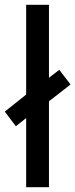

<svg xmlns="http://www.w3.org/2000/svg" viewBox="-41 -780 314 800"><path d="M68 0V-288L25 -254L-21 -315L68 -386V-760H163V-456L206 -489L253 -428L163 -358V0Z"/></svg>

Font: Noto Sans Sinhala ExtraCondensed Medium
Style: Regular
Weight: 500
Width: 2
Designer: Jelle Bosma - Monotype Design Team
Foundry: Monotype Imaging Inc.
Version: Version 2.006; ttfautohint (v1.8.4.7-5d5b)